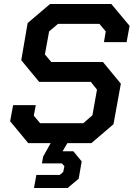

<svg xmlns="http://www.w3.org/2000/svg" viewBox="-20 -720 672 966"><path d="M503 -508 512 -562 480 -600H272L227 -562L206 -446L238 -408H498L588 -299L551 -95L440 0H319L295 41H349L391 92L376 179L320 226H151L163 160H281L298 145L304 116L291 102H191L197 68L235 0H122L31 -110L46 -191H160L150 -138L182 -100H399L445 -140L468 -269L437 -308H177L87 -417L119 -604L232 -700H540L632 -590L617 -508Z"/></svg>

Font: Chakra Petch SemiBold
Style: Italic
Weight: 600
Italic angle: -10°
Designer: Katatrad Aksorn Co.,Ltd.
Foundry: Cadson Demak Co.,Ltd.
Version: Version 1.000; ttfautohint (v1.6)